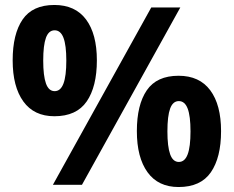

<svg xmlns="http://www.w3.org/2000/svg" viewBox="-20 -810 941 773"><path d="M193 -66 589 -780H706L310 -66ZM199 -342Q117 -342 74 -401.5Q31 -461 31 -567Q31 -673 71 -731.5Q111 -790 199 -790Q283 -790 326.5 -731.5Q370 -673 370 -567Q370 -461 329 -401.5Q288 -342 199 -342ZM200 -443Q224 -443 235.5 -473.5Q247 -504 247 -566Q247 -628 235.5 -658Q224 -688 200 -688Q176 -688 165 -658Q154 -628 154 -566Q154 -505 165 -474Q176 -443 200 -443ZM699 -57Q617 -57 574 -116.5Q531 -176 531 -282Q531 -388 571 -446.5Q611 -505 699 -505Q783 -505 826.5 -446.5Q870 -388 870 -282Q870 -176 829 -116.5Q788 -57 699 -57ZM700 -158Q724 -158 735.5 -188.5Q747 -219 747 -281Q747 -343 735.5 -373Q724 -403 700 -403Q676 -403 665 -373Q654 -343 654 -281Q654 -220 665 -189Q676 -158 700 -158Z"/></svg>

Font: Noto Sans Malayalam UI
Style: Regular
Weight: 400
Designer: Jelle Bosma - Monotype Design Team
Foundry: Monotype Imaging Inc.
Version: Version 2.104